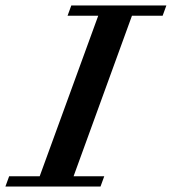

<svg xmlns="http://www.w3.org/2000/svg" viewBox="-76 -683 629 703"><path d="M-56.2 0 -42.5 -37.6H69.3L283.7 -625.5H171.4L185.1 -663.1H533.2L519.5 -625.5H407.2L193.4 -37.6H305.7L292 0Z"/></svg>

Font: Elstob 8pt SemiBold
Style: Italic
Weight: 600
Italic angle: -20°
Designer: Peter S. Baker
Version: Version 1.015